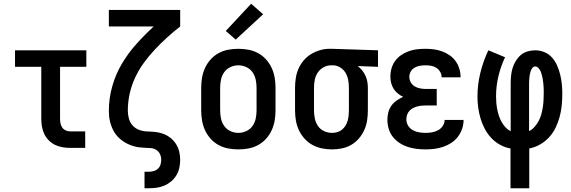

<svg xmlns="http://www.w3.org/2000/svg" viewBox="-20 -788 3040 1023"><path d="M354 0Q334 0 313 -3.5Q292 -7 273.5 -16Q255 -25 240 -40Q225 -55 216 -74Q207 -93 203.5 -113.5Q200 -134 200 -155V-432H60V-520H440V-432H300V-155Q300 -142 302.5 -130Q305 -118 312 -108Q319 -98 330.5 -93Q342 -88 354 -88H434V0Z M750 215V127H773Q786 127 799 123.5Q812 120 821.5 111Q831 102 835 89.5Q839 77 839 64Q839 48 832.5 33.5Q826 19 812.5 10.5Q799 2 783.5 1Q768 0 752.5 -0.5Q737 -1 721.5 -3Q706 -5 691 -9.5Q676 -14 662 -20.5Q648 -27 635 -36Q622 -45 611 -56Q600 -67 591.5 -80Q583 -93 577 -107.5Q571 -122 567 -137Q563 -152 561.5 -167.5Q560 -183 560 -198Q560 -264 578 -328Q596 -392 629.5 -448.5Q663 -505 707 -554Q751 -603 799 -647H560V-735H940V-647Q904 -619 870 -588Q836 -557 805 -524Q774 -491 747 -454Q720 -417 700.5 -375.5Q681 -334 671 -289Q661 -244 661 -198Q661 -177 667 -155.5Q673 -134 688 -118Q703 -102 724 -95Q745 -88 767 -87.5Q789 -87 810.5 -84.5Q832 -82 852.5 -74Q873 -66 890 -52Q907 -38 918.5 -19.5Q930 -1 935 20.5Q940 42 940 64Q940 85 935.5 106Q931 127 920 145.5Q909 164 892.5 178Q876 192 856.5 200.5Q837 209 815.5 212Q794 215 773 215Z M1250 8Q1223 8 1196 3Q1169 -2 1145 -15Q1121 -28 1102.5 -48.5Q1084 -69 1072.5 -94Q1061 -119 1056.5 -146Q1052 -173 1052 -200V-320Q1052 -347 1056.5 -374Q1061 -401 1072.5 -426Q1084 -451 1102.5 -471.5Q1121 -492 1145 -505Q1169 -518 1196 -523Q1223 -528 1250 -528Q1277 -528 1304 -523Q1331 -518 1355 -505Q1379 -492 1397.5 -471.5Q1416 -451 1427.5 -426Q1439 -401 1443.5 -374Q1448 -347 1448 -320V-200Q1448 -173 1443.5 -146Q1439 -119 1427.5 -94Q1416 -69 1397.5 -48.5Q1379 -28 1355 -15Q1331 -2 1304 3Q1277 8 1250 8ZM1250 -80Q1272 -80 1292.5 -89.5Q1313 -99 1325.5 -117Q1338 -135 1342.5 -156.5Q1347 -178 1347 -200V-320Q1347 -342 1342.5 -363.5Q1338 -385 1325.5 -403Q1313 -421 1292.5 -430.5Q1272 -440 1250 -440Q1228 -440 1207.5 -430.5Q1187 -421 1174.5 -403Q1162 -385 1157.5 -363.5Q1153 -342 1153 -320V-200Q1153 -178 1157.5 -156.5Q1162 -135 1174.5 -117Q1187 -99 1207.5 -89.5Q1228 -80 1250 -80ZM1236 -577 1183 -623 1318 -768 1382 -712Z M1749 8Q1722 8 1695 2.5Q1668 -3 1644.5 -16Q1621 -29 1602.5 -49.5Q1584 -70 1572.5 -94.5Q1561 -119 1556.5 -146Q1552 -173 1552 -200V-320Q1552 -346 1556 -372Q1560 -398 1570.5 -422Q1581 -446 1598 -466Q1615 -486 1637 -499.5Q1659 -513 1684.5 -520.5Q1710 -528 1736 -528Q1739 -528 1742.5 -528Q1746 -528 1750 -528L1994 -520V-432L1886 -436Q1899 -426 1909.5 -413Q1920 -400 1927 -385Q1934 -370 1937 -353.5Q1940 -337 1940 -320V-200Q1940 -173 1936 -146.5Q1932 -120 1921 -95.5Q1910 -71 1892.5 -50.5Q1875 -30 1852 -16.5Q1829 -3 1802.5 2.5Q1776 8 1749 8ZM1749 -80Q1763 -80 1777 -84Q1791 -88 1802 -97Q1813 -106 1820.5 -118Q1828 -130 1832 -144Q1836 -158 1837.5 -172Q1839 -186 1839 -200V-320Q1839 -340 1835.5 -360.5Q1832 -381 1822 -398.5Q1812 -416 1794.5 -427.5Q1777 -439 1757 -440H1750Q1748 -440 1746.5 -440Q1745 -440 1744 -440Q1722 -440 1703 -429Q1684 -418 1672.5 -400.5Q1661 -383 1657 -362Q1653 -341 1653 -320V-200Q1653 -178 1657.5 -156.5Q1662 -135 1674 -117Q1686 -99 1706.5 -89.5Q1727 -80 1749 -80Z M2247 8Q2223 8 2199 5Q2175 2 2152 -5.5Q2129 -13 2108.5 -26.5Q2088 -40 2073 -59Q2058 -78 2051 -102Q2044 -126 2044 -150Q2044 -170 2049 -189.5Q2054 -209 2065.5 -225Q2077 -241 2093.5 -252.5Q2110 -264 2128 -272Q2113 -279 2099.5 -290Q2086 -301 2077 -315.5Q2068 -330 2064 -346.5Q2060 -363 2060 -380Q2060 -403 2066.5 -425Q2073 -447 2086.5 -465Q2100 -483 2119 -495.5Q2138 -508 2159 -515.5Q2180 -523 2202.5 -525.5Q2225 -528 2247 -528Q2270 -528 2292 -525Q2314 -522 2335 -514.5Q2356 -507 2375 -494Q2394 -481 2407 -463Q2420 -445 2427 -423Q2434 -401 2434 -379Q2434 -378 2434 -377.5Q2434 -377 2434 -376H2333Q2333 -376 2333 -376.5Q2333 -377 2333 -377Q2333 -392 2325 -405.5Q2317 -419 2304.5 -427Q2292 -435 2277 -437.5Q2262 -440 2247 -440Q2232 -440 2217 -437.5Q2202 -435 2189 -427.5Q2176 -420 2168.5 -407Q2161 -394 2161 -379Q2161 -363 2169 -349Q2177 -335 2190 -327.5Q2203 -320 2218.5 -317Q2234 -314 2250 -314H2307V-226H2250Q2238 -226 2226 -225Q2214 -224 2202 -220.5Q2190 -217 2179.5 -211.5Q2169 -206 2161 -197Q2153 -188 2149 -176Q2145 -164 2145 -152Q2145 -134 2154.5 -118.5Q2164 -103 2179.5 -94.5Q2195 -86 2212.5 -83Q2230 -80 2247 -80Q2265 -80 2282 -83Q2299 -86 2314 -94Q2329 -102 2339 -117Q2349 -132 2349 -149Q2349 -149 2349 -149Q2349 -149 2349 -149H2450Q2450 -149 2450 -149Q2450 -149 2450 -149Q2450 -125 2442 -101.5Q2434 -78 2419.5 -59Q2405 -40 2385 -27Q2365 -14 2342 -6Q2319 2 2295 5Q2271 8 2247 8Z M2700 215V3Q2671 -2 2644.5 -16.5Q2618 -31 2597.5 -53Q2577 -75 2563 -101.5Q2549 -128 2540.5 -156.5Q2532 -185 2528 -214.5Q2524 -244 2524 -274Q2524 -338 2539.5 -400.5Q2555 -463 2582 -520L2671 -483Q2648 -434 2635.5 -381.5Q2623 -329 2623 -275Q2623 -257 2624.5 -239.5Q2626 -222 2629.5 -204.5Q2633 -187 2638.5 -170.5Q2644 -154 2652.5 -138.5Q2661 -123 2673 -110Q2685 -97 2701 -89V-343Q2701 -364 2703 -384.5Q2705 -405 2711 -425Q2717 -445 2728 -463Q2739 -481 2754.5 -494.5Q2770 -508 2790.5 -514Q2811 -520 2831 -520Q2857 -520 2881 -510Q2905 -500 2922 -480.5Q2939 -461 2949 -437.5Q2959 -414 2965 -389.5Q2971 -365 2973.5 -339.5Q2976 -314 2976 -289Q2976 -258 2973 -227Q2970 -196 2962 -166Q2954 -136 2940.5 -108Q2927 -80 2906 -57Q2885 -34 2858 -18.5Q2831 -3 2800 3V215ZM2799 -89Q2816 -98 2828.5 -112.5Q2841 -127 2850 -143.5Q2859 -160 2864 -178.5Q2869 -197 2872 -215.5Q2875 -234 2876 -253Q2877 -272 2877 -291Q2877 -301 2877 -311Q2877 -321 2876 -331Q2875 -341 2874 -351Q2873 -361 2871 -370.5Q2869 -380 2866.5 -390Q2864 -400 2860 -409Q2856 -418 2848.5 -426Q2841 -434 2831 -434Q2823 -434 2817 -426.5Q2811 -419 2808 -411Q2805 -403 2803.5 -394.5Q2802 -386 2801 -377.5Q2800 -369 2799.5 -360.5Q2799 -352 2799 -343Z"/></svg>

Font: Iosevka SS04 Semibold
Style: Regular
Weight: 600
Monospace: yes
Designer: Belleve Invis
Foundry: Belleve Invis
Version: Version 19.0.0; ttfautohint (v1.8.4)